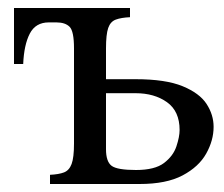

<svg xmlns="http://www.w3.org/2000/svg" viewBox="-20 -460 559 480"><path d="M319 -262Q394 -262 436.5 -244.5Q479 -227 496.5 -200Q514 -173 514 -143Q514 -109 495.5 -76Q477 -43 436.5 -21.5Q396 0 329 0H105V-23Q127 -24 140 -29Q153 -34 159 -50Q165 -66 165 -101V-339Q165 -382 154 -393Q143 -404 121 -404H102Q69 -404 54.5 -376Q40 -348 38 -300H15V-440H305V-417Q283 -416 269.5 -411Q256 -406 250.5 -390Q245 -374 245 -339V-262ZM245 -87Q245 -56 259 -45.5Q273 -35 320 -35Q367 -35 390 -52.5Q413 -70 421 -94Q429 -118 429 -135Q429 -182 397.5 -204.5Q366 -227 319 -227H245Z"/></svg>

Font: Bona Nova SC
Style: Regular
Weight: 400
Designer: Mateusz Machalski
Foundry: Capitalics
Version: Version 4.001; ttfautohint (v1.8.4.7-5d5b)